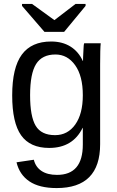

<svg xmlns="http://www.w3.org/2000/svg" viewBox="-20 -748 596 976"><path d="M268 208Q180 208 129.5 174Q79 140 64 77L152 64Q161 101 191 121Q221 141 270 141Q401 141 401 -13V-98H400Q350 4 230 4Q133 4 87.5 -60Q42 -124 42 -263Q42 -404 91 -470.5Q140 -537 240 -537Q297 -537 338 -511.5Q379 -486 401 -438H402Q402 -446 402.5 -458.5Q403 -471 404 -489Q405 -523 408 -528H492Q489 -502 489 -419V-15Q489 208 268 208ZM401 -264Q401 -362 362 -416.5Q323 -471 262 -471Q194 -471 163.5 -422.5Q133 -374 133 -264Q133 -156 161.5 -108.5Q190 -61 260 -61Q324 -61 362.5 -115Q401 -169 401 -264ZM306 -586H206L92 -718V-728H143L256 -646H257L364 -728H415V-718Z"/></svg>

Font: Libra Sans
Style: Regular
Weight: 400
Foundry: Context Ltd
Version: Version 1.000; ttfautohint (v1.3)